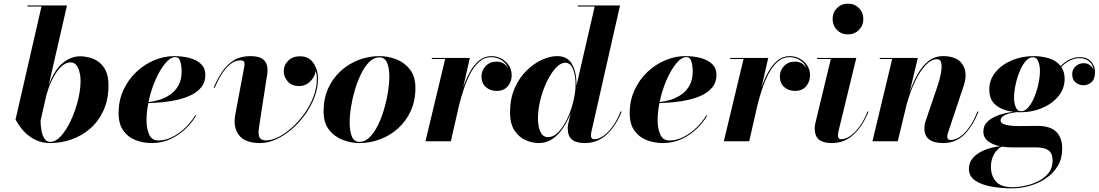

<svg xmlns="http://www.w3.org/2000/svg" viewBox="-20 -780 6065 1060"><path d="M209 -744.1H131.8V-750H349.9L248.5 -308.3Q280 -394 325.8 -431.6Q371.6 -469.2 422.1 -469.2Q447.3 -469.2 474.6 -462.2Q502 -455.1 525.6 -437.6Q549.3 -420.2 564.1 -389.2Q578.9 -358.2 578.9 -310.1Q578.9 -231.4 552 -171.6Q525.1 -111.8 479.4 -71.4Q433.6 -31 376 -10.6Q318.4 9.8 256.8 9.8Q196 9.8 147.8 -24Q99.6 -57.9 65.9 -120.1ZM204.1 -115Q204.1 -85.4 209.1 -58.3Q214.1 -31.2 226 -13.9Q237.8 3.4 258.3 3.4Q282 3.4 305.8 -18.4Q329.6 -40.3 351 -76.7Q372.3 -113 389 -157.5Q405.8 -201.9 415.3 -247.9Q424.8 -293.9 424.8 -334Q424.8 -374.8 410.9 -405.2Q397 -435.5 370.1 -435.5Q330.6 -435.5 294.2 -384.6Q257.8 -333.7 236.1 -254.9Z M788.8 -115.5Q788.8 -71.3 803.3 -37.8Q817.9 -4.4 854.7 -4.4Q893.1 -4.4 931.4 -23.7Q969.7 -43 1002.6 -74.6Q1035.4 -106.2 1057.6 -143.1H1063.5Q1041.5 -104.5 1005.2 -69.5Q969 -34.4 921.5 -12.3Q874 9.8 818.6 9.8Q770.8 9.8 728.8 -6.3Q686.8 -22.5 660.8 -58.7Q634.8 -95 634.8 -155Q634.8 -225.6 661.6 -283.4Q688.5 -341.3 733 -383.2Q777.6 -425 831.8 -447.6Q886 -470.2 940.7 -470.2Q989.3 -470.2 1028.4 -459.4Q1067.6 -448.5 1090.7 -425.7Q1113.8 -402.8 1113.8 -366.9Q1113.8 -327.4 1092.7 -300.2Q1071.5 -272.9 1036.6 -255.7Q1001.7 -238.5 959.8 -229Q918 -219.5 875.9 -215.6Q833.7 -211.7 798.8 -210.9Q788.8 -160.4 788.8 -115.5ZM947.8 -464.8Q920.7 -464.8 891.4 -429.2Q862.1 -393.6 837.5 -336.9Q813 -280.3 799.8 -216.8Q828.1 -219.2 859.9 -228.9Q891.6 -238.5 919.6 -257.7Q947.5 -276.9 965.1 -308.3Q982.7 -339.8 982.7 -386Q982.7 -413.6 975.7 -439.2Q968.8 -464.8 947.8 -464.8Z M1418.5 -134Q1411.9 -94.5 1408.4 -65.6Q1405 -36.6 1413.2 -20.8Q1421.4 -4.9 1449.5 -4.9Q1480.7 -4.9 1518.2 -24Q1555.7 -43.2 1592.8 -76.7Q1629.9 -110.1 1660.8 -153.4Q1691.7 -196.8 1710.4 -245.7Q1729.2 -294.7 1729.2 -344.2Q1729.2 -361.1 1726.9 -371.5Q1724.6 -381.8 1721.9 -387.5Q1721.2 -371.1 1709.7 -351.8Q1698.2 -332.5 1678.2 -318.7Q1658.2 -304.9 1631.6 -304.9Q1589.6 -304.9 1568 -330.9Q1546.4 -356.9 1546.4 -387Q1546.4 -420.7 1571.2 -444.9Q1595.9 -469.2 1635 -469.2Q1686 -469.2 1710.8 -431.5Q1735.6 -393.8 1735.6 -344.2Q1735.6 -294.2 1716.4 -243.7Q1697.3 -193.1 1664.6 -147.6Q1631.8 -102.1 1590.6 -66.7Q1549.3 -31.2 1504.4 -10.7Q1459.5 9.8 1416.5 9.8Q1332.5 9.8 1299.3 -33.8Q1266.1 -77.4 1278.8 -146L1328.1 -409.9Q1328.9 -414.3 1329.5 -419.3Q1330.1 -424.3 1330.1 -428Q1330.1 -447 1308.3 -447Q1276.9 -447 1250 -424.4Q1223.1 -401.9 1201.8 -366.9Q1180.4 -332 1165.5 -294.9L1159.7 -296.9Q1181.2 -346.9 1208 -386.1Q1234.9 -425.3 1272.1 -447.8Q1309.3 -470.2 1362.3 -470.2Q1412.6 -470.2 1434.8 -450.4Q1457 -430.7 1457 -394.5Q1457 -383.3 1455.9 -375.2Q1454.8 -367.2 1453.4 -358.2Z M1965.1 9.8Q1917.2 9.8 1871.5 -7.9Q1825.7 -25.6 1796 -64.1Q1766.4 -102.5 1766.4 -165Q1766.4 -236.3 1792.1 -292.7Q1817.9 -349.1 1861.8 -388.8Q1905.8 -428.5 1960.7 -449.3Q2015.6 -470.2 2074.2 -470.2Q2122.3 -470.2 2168.1 -452.4Q2213.9 -434.6 2243.7 -396Q2273.4 -357.4 2273.4 -294.9Q2273.4 -223.6 2247.6 -167.2Q2221.7 -110.8 2177.7 -71.3Q2133.8 -31.7 2078.7 -11Q2023.7 9.8 1965.1 9.8ZM1965.1 3.4Q1994.9 3.4 2020.1 -21.5Q2045.4 -46.4 2065.6 -86.9Q2085.7 -127.4 2100 -175.4Q2114.3 -223.4 2121.8 -270.6Q2129.4 -317.9 2129.4 -355Q2129.4 -406 2116.5 -434.7Q2103.5 -463.4 2074.2 -463.4Q2044.7 -463.4 2019.3 -438.5Q1993.9 -413.6 1973.9 -373Q1953.9 -332.5 1939.6 -284.5Q1925.3 -236.6 1917.8 -189.3Q1910.4 -142.1 1910.4 -105Q1910.4 -54.2 1923.1 -25.4Q1935.8 3.4 1965.1 3.4Z M2437.7 -454.1H2364V-460H2574L2536.9 -297.4Q2552 -341.6 2573.5 -381.1Q2595 -420.7 2624.5 -445.4Q2654.1 -470.2 2693.1 -470.2Q2721.2 -470.2 2746.7 -457Q2772.2 -443.8 2788.6 -419.9Q2804.9 -396 2804.9 -364Q2804.9 -329.1 2783.3 -303.6Q2761.7 -278.1 2721.9 -278.1Q2685.8 -278.1 2662 -299.4Q2638.2 -320.8 2638.2 -357.9Q2638.2 -391.8 2661.7 -415.9Q2685.3 -439.9 2721.9 -439.9Q2745.8 -439.9 2762.2 -428.2Q2778.6 -416.5 2785.6 -400.6Q2776.4 -430.9 2749.1 -447.6Q2721.9 -464.4 2692.1 -464.4Q2654.3 -464.4 2625.6 -438.7Q2596.9 -413.1 2575.9 -372.8Q2554.9 -332.5 2540.2 -287.6Q2525.4 -242.7 2515.6 -204.1L2469 0H2328.9Z M3162.6 -314Q3162.6 -310.8 3162.6 -307.4L3263.2 -744.1H3170.4V-750H3403.1L3244.4 -50Q3243.7 -45.7 3243 -40.6Q3242.4 -35.6 3242.4 -32Q3242.4 -23.7 3246.3 -17.6Q3250.2 -11.5 3260.5 -11.5Q3287.4 -11.5 3315.3 -32.8Q3343.3 -54.2 3367.3 -89.2Q3391.4 -124.3 3405.8 -165L3411.4 -163.1Q3382.8 -88.1 3331.5 -39.2Q3280.3 9.8 3208.3 9.8Q3161.9 9.8 3138.1 -9.2Q3114.3 -28.1 3114.3 -73Q3114.3 -76.7 3115.1 -83.6Q3116 -90.6 3116.7 -95L3131.1 -156.2Q3114.7 -113 3089.8 -75.1Q3064.9 -37.1 3031.1 -13.7Q2997.3 9.8 2954.6 9.8Q2920.2 9.8 2883.4 -5.6Q2846.7 -21 2821.3 -58.1Q2795.9 -95.2 2795.9 -160.2Q2795.9 -235.4 2821.4 -293.1Q2846.9 -350.8 2887.1 -390.3Q2927.2 -429.7 2972.2 -450Q3017.1 -470.2 3055.7 -470.2Q3112.8 -470.2 3137.7 -426.5Q3162.6 -382.8 3162.6 -314ZM3157.7 -314Q3157.7 -361.3 3143.8 -397.5Q3129.9 -433.6 3100.8 -433.6Q3075 -433.6 3048.3 -404.9Q3021.7 -376.2 2999.5 -330Q2977.3 -283.7 2963.6 -230Q2950 -176.3 2950 -126Q2950 -79.6 2963.9 -51.3Q2977.8 -22.9 3004.6 -22.9Q3036.9 -22.9 3064.7 -52.6Q3092.5 -82.3 3113.4 -128.1Q3134.3 -173.8 3146 -223.6Q3157.7 -273.4 3157.7 -314Z M3610.6 -115.5Q3610.6 -71.3 3625.1 -37.8Q3639.6 -4.4 3676.5 -4.4Q3714.8 -4.4 3753.2 -23.7Q3791.5 -43 3824.3 -74.6Q3857.2 -106.2 3879.4 -143.1H3885.3Q3863.3 -104.5 3827 -69.5Q3790.8 -34.4 3743.3 -12.3Q3695.8 9.8 3640.4 9.8Q3592.5 9.8 3550.5 -6.3Q3508.5 -22.5 3482.5 -58.7Q3456.5 -95 3456.5 -155Q3456.5 -225.6 3483.4 -283.4Q3510.3 -341.3 3554.8 -383.2Q3599.4 -425 3653.6 -447.6Q3707.8 -470.2 3762.5 -470.2Q3811 -470.2 3850.2 -459.4Q3889.4 -448.5 3912.5 -425.7Q3935.5 -402.8 3935.5 -366.9Q3935.5 -327.4 3914.4 -300.2Q3893.3 -272.9 3858.4 -255.7Q3823.5 -238.5 3781.6 -229Q3739.7 -219.5 3697.6 -215.6Q3655.5 -211.7 3620.6 -210.9Q3610.6 -160.4 3610.6 -115.5ZM3769.5 -464.8Q3742.4 -464.8 3713.1 -429.2Q3683.8 -393.6 3659.3 -336.9Q3634.8 -280.3 3621.6 -216.8Q3649.9 -219.2 3681.6 -228.9Q3713.4 -238.5 3741.3 -257.7Q3769.3 -276.9 3786.9 -308.3Q3804.4 -339.8 3804.4 -386Q3804.4 -413.6 3797.5 -439.2Q3790.5 -464.8 3769.5 -464.8Z M4085 -454.1H4011.2V-460H4221.2L4184.1 -297.4Q4199.2 -341.6 4220.7 -381.1Q4242.2 -420.7 4271.7 -445.4Q4301.3 -470.2 4340.3 -470.2Q4368.4 -470.2 4393.9 -457Q4419.4 -443.8 4435.8 -419.9Q4452.1 -396 4452.1 -364Q4452.1 -329.1 4430.5 -303.6Q4408.9 -278.1 4369.1 -278.1Q4333 -278.1 4309.2 -299.4Q4285.4 -320.8 4285.4 -357.9Q4285.4 -391.8 4309 -415.9Q4332.5 -439.9 4369.1 -439.9Q4393.1 -439.9 4409.4 -428.2Q4425.8 -416.5 4432.9 -400.6Q4423.6 -430.9 4396.4 -447.6Q4369.1 -464.4 4339.4 -464.4Q4301.5 -464.4 4272.8 -438.7Q4244.1 -413.1 4223.1 -372.8Q4202.1 -332.5 4187.4 -287.6Q4172.6 -242.7 4162.8 -204.1L4116.2 0H3976.1Z M4576.7 -675Q4576.7 -711.2 4601 -735.5Q4625.2 -759.8 4661.4 -759.8Q4697.5 -759.8 4721.9 -735.5Q4746.3 -711.2 4746.3 -675Q4746.3 -638.9 4721.9 -614.5Q4697.5 -590.1 4661.4 -590.1Q4625.2 -590.1 4601 -614.5Q4576.7 -638.9 4576.7 -675ZM4774.4 -163.1Q4745.8 -88.1 4694.7 -39.2Q4643.6 9.8 4571.5 9.8Q4525.1 9.8 4501.5 -9.2Q4477.8 -28.1 4477.8 -73Q4477.8 -76.7 4478.5 -83.6Q4479.2 -90.6 4480.2 -95L4566.7 -454.1H4490.5V-460H4707.5L4607.9 -50Q4607.2 -45.7 4606.6 -40.6Q4606 -35.6 4606 -32Q4606 -23.7 4610.1 -17.6Q4614.3 -11.5 4624 -11.5Q4649.9 -11.5 4677.2 -31.6Q4704.6 -51.8 4728.9 -86.4Q4753.2 -121.1 4769.5 -165Z M4905.5 -454.1H4837.2V-460H5047.1L5001.2 -268.6Q5020.5 -325.2 5046.1 -370.8Q5071.8 -416.5 5106.4 -443.4Q5141.1 -470.2 5187.5 -470.2Q5264.2 -470.2 5294.1 -424.1Q5324 -377.9 5300.8 -307.9L5212.4 -43Q5209.5 -34.2 5209.5 -24.9Q5209.5 -7.1 5228.5 -7.1Q5256.3 -7.1 5284.1 -27.8Q5311.8 -48.6 5335.7 -84.2Q5359.6 -119.9 5376 -164.6L5381.6 -163.1Q5353 -88.1 5305.8 -39.2Q5258.5 9.8 5186.5 9.8Q5083.5 9.8 5083.5 -71Q5083.5 -82.5 5085 -91.2Q5086.4 -99.9 5088.6 -106.9L5156.5 -306.6Q5169.4 -345 5175.2 -378.4Q5180.9 -411.9 5176.5 -432.5Q5172.1 -453.1 5154.1 -453.1Q5120.8 -453.1 5089.4 -419.4Q5057.9 -385.7 5031.1 -328.9Q5004.4 -272 4985.1 -202.4L4936.5 0H4796.6Z M5615 -160.2Q5604 -160.2 5593.5 -160.9Q5574.5 -158.9 5553.8 -153.8Q5533.2 -148.7 5518.7 -139.2Q5504.2 -129.6 5504.2 -114.5Q5504.2 -98.1 5532.8 -91.1Q5561.5 -84 5602.8 -84Q5629.2 -84 5658.7 -84.5Q5688.2 -85 5709 -85Q5844.2 -85 5844.2 42Q5844.2 95 5820.2 135.5Q5796.1 176 5755.7 203.7Q5715.3 231.4 5665.9 245.6Q5616.5 259.8 5565.9 259.8Q5507.1 259.8 5452.8 249.9Q5398.4 240 5363.9 216.7Q5329.3 193.4 5329.3 152.8Q5329.3 118.9 5348.5 95.5Q5367.7 72 5396.1 57.5Q5424.6 43 5453.4 35.9Q5482.2 28.8 5501.5 27.6Q5460.4 19.3 5434.7 -0.6Q5408.9 -20.5 5408.9 -54Q5408.9 -87.9 5433.8 -110.4Q5458.7 -132.8 5496.8 -145.5Q5534.9 -158.2 5574 -162.6Q5516.8 -169.4 5479.2 -198.6Q5441.7 -227.8 5441.7 -285.2Q5441.7 -340.1 5476.2 -381.8Q5510.7 -423.6 5566.3 -446.9Q5621.8 -470.2 5684.8 -470.2Q5733.6 -470.2 5773.6 -457.3Q5813.5 -444.3 5835.7 -415.5Q5862.1 -441.9 5889.3 -453.4Q5916.5 -464.8 5939 -464.8Q5983.2 -464.8 6004.3 -439.6Q6025.4 -414.3 6025.4 -383.1Q6025.4 -341.8 6004.8 -325.4Q5984.1 -309.1 5961.7 -309.1Q5939.2 -309.1 5919.3 -324Q5899.4 -338.9 5899.4 -371.3Q5899.4 -396 5918 -413.6Q5936.5 -431.2 5963.1 -431.2Q5984.9 -431.2 5999.9 -418.3Q6014.9 -405.5 6017.3 -392.3Q6013.4 -426.5 5991.6 -442.7Q5969.7 -459 5939 -459Q5916.5 -459 5890.6 -447.6Q5864.7 -436.3 5839.1 -410.6Q5857.7 -383.5 5857.7 -345.2Q5857.7 -290.3 5823.2 -248.7Q5788.8 -207 5733.4 -183.6Q5678 -160.2 5615 -160.2ZM5617.4 -166Q5639.4 -166 5658.3 -188.6Q5677.2 -211.2 5691.4 -246.3Q5705.6 -281.5 5713.5 -319.9Q5721.4 -358.4 5721.4 -389.9Q5721.4 -415.3 5712.8 -439.6Q5704.1 -463.9 5682.4 -463.9Q5660.4 -463.9 5641.5 -441.3Q5622.6 -418.7 5608.4 -383.5Q5594.2 -348.4 5586.3 -309.9Q5578.4 -271.5 5578.4 -240Q5578.4 -214.6 5587 -190.3Q5595.7 -166 5617.4 -166ZM5450.7 141.1Q5450.7 189 5477.7 221.2Q5504.6 253.4 5569.3 253.4Q5602.8 253.4 5641.1 245.2Q5679.4 237.1 5713.6 219.6Q5747.8 202.1 5769.5 174.2Q5791.3 146.2 5791.3 106.9Q5791.3 66.2 5768.4 50Q5745.6 33.9 5704.1 33.9H5571.8Q5538.8 33.9 5511 29.3Q5486.6 39.8 5468.6 70.2Q5450.7 100.6 5450.7 141.1Z"/></svg>

Font: Bodoni* 36
Style: Bold Italic
Weight: 700
Italic angle: -13°
Version: Version 2.000; ttfautohint (v1.8.1)